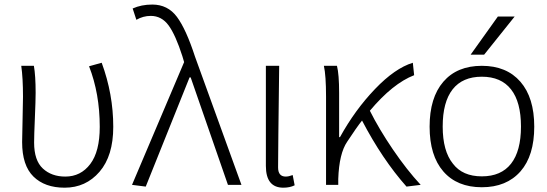

<svg xmlns="http://www.w3.org/2000/svg" viewBox="-20 -828 2451 860"><path d="M269.5 12.7Q180.7 12.7 129.9 -37.1Q79.1 -86.9 79.1 -191.4Q79.1 -225.6 81.1 -293Q83 -360.4 83 -394.5Q83 -479.5 75.2 -533.2H131.8Q139.6 -489.3 139.6 -412.1Q139.6 -377.9 136.2 -299.3Q132.8 -220.7 132.8 -189.5Q132.8 -109.4 171.9 -73.2Q210.9 -37.1 272.5 -37.1Q341.8 -37.1 384.3 -93.3Q426.8 -149.4 426.8 -259.8Q426.8 -408.2 378.9 -531.2L435.5 -546.9Q487.3 -406.2 487.3 -259.8Q487.3 -129.9 425.8 -58.6Q364.3 12.7 269.5 12.7Z M632.8 7.8 571.3 0 804.7 -549.8 796.9 -576.2Q766.6 -670.9 735.4 -713.9Q704.1 -756.8 655.3 -756.8Q621.1 -756.8 590.8 -739.3L574.2 -790Q613.3 -807.6 662.1 -807.6Q731.4 -807.6 772.5 -752.4Q813.5 -697.3 853.5 -574.2L1061.5 0H1001L834 -481.4H829.1Z M1249 12.7Q1170.9 12.7 1170.9 -85V-533.2H1230.5Q1225.6 -147.5 1225.6 -78.1Q1225.6 -37.1 1259.8 -37.1Q1273.4 -37.1 1291 -43.9L1299.8 2Q1278.3 12.7 1249 12.7Z M1864.3 0 1800.8 7.8Q1692.4 -114.3 1601.6 -288.1Q1578.1 -258.8 1535.2 -193.4Q1499 -140.6 1495.1 -26.4V0H1440.4V-394.5Q1440.4 -490.2 1430.7 -533.2H1489.3Q1499 -495.1 1499 -412.1V-213.9H1502.9Q1570.3 -335.9 1659.7 -429.2Q1749 -522.5 1829.1 -546.9L1835 -491.2Q1739.3 -454.1 1636.7 -332Q1677.7 -250 1739.7 -158.7Q1801.8 -67.4 1864.3 0Z M2008.8 -94.7Q2051.8 -38.1 2138.2 -38.1Q2224.6 -38.1 2269 -94.7Q2313.5 -151.4 2313.5 -261.2Q2313.5 -371.1 2269 -427.7Q2224.6 -484.4 2138.2 -484.4Q2051.8 -484.4 2007.3 -427.7Q1962.9 -371.1 1962.9 -261.2Q1962.9 -151.4 2008.8 -94.7ZM2311.5 -60.5Q2249 10.7 2138.2 10.7Q2027.3 10.7 1965.8 -60.1Q1904.3 -130.9 1904.3 -260.7Q1904.3 -390.6 1965.8 -461.9Q2027.3 -533.2 2138.2 -533.2Q2249 -533.2 2311 -461.9Q2373 -390.6 2373 -260.7Q2373 -130.9 2311.5 -60.5ZM2210 -753.9H2285.2L2148.4 -583H2087.9Z"/></svg>

Font: Gen Shin Gothic Light
Style: Regular
Weight: 200
Designer: [Source Han Sans]
Ryoko NISHIZUKA  (kana & ideographs); Paul D. Hunt (Latin, Greek & Cyrillic); Wenlong ZHANG  (bopomofo
Version: Version 1.002.20150607